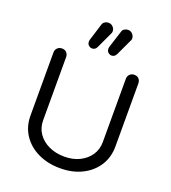

<svg xmlns="http://www.w3.org/2000/svg" viewBox="-185 -1199 1206 1351"><g transform="rotate(20 418.0 -523.5)"><path d="M422 16Q328 16 255 -19.5Q182 -55 141 -117.5Q100 -180 100 -261V-733Q100 -754 113.5 -767.5Q127 -781 148 -781Q169 -781 182 -767.5Q195 -754 195 -733V-261Q195 -205 224 -162.5Q253 -120 304.5 -95.5Q356 -71 422 -71Q486 -71 535.5 -95.5Q585 -120 613.5 -162.5Q642 -205 642 -261V-733Q642 -754 655.5 -767.5Q669 -781 689 -781Q711 -781 723.5 -767.5Q736 -754 736 -733V-261Q736 -180 696 -117.5Q656 -55 585 -19.5Q514 16 422 16ZM491 -853Q478 -853 466 -863Q454 -873 454 -891Q454 -894 454.5 -898Q455 -902 456 -906L497 -1034Q500 -1047 512.5 -1055Q525 -1063 540 -1063Q560 -1063 573.5 -1048.5Q587 -1034 587 -1016Q587 -1012 586.5 -1007.5Q586 -1003 583 -999L526 -877Q514 -853 491 -853ZM345 -853Q332 -853 320 -863Q308 -873 308 -891Q308 -894 308.5 -898Q309 -902 310 -906L350 -1034Q354 -1047 366 -1055Q378 -1063 393 -1063Q414 -1063 427.5 -1048.5Q441 -1034 441 -1016Q441 -1007 437 -999L380 -877Q369 -853 345 -853Z"/></g></svg>

Font: Comfortaa SemiBold
Style: Regular
Weight: 600
Designer: Johan Aakerlund
Foundry: Johan Aakerlund
Version: Version 3.104; ttfautohint (v1.8.1.43-b0c9)